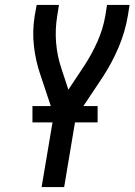

<svg xmlns="http://www.w3.org/2000/svg" viewBox="-20 -755 543 775"><path d="M148 0 197 -291 143 -453Q124 -508 117 -568.5Q110 -629 120 -691L128 -735H218L211 -691Q202 -636 206.5 -582Q211 -528 228 -478L256 -393L319 -488Q350 -535 373 -586.5Q396 -638 405 -691L412 -735H503L496 -691Q485 -626 458.5 -563.5Q432 -501 394 -443L286 -281L239 0ZM374 -261H111V-327H374Z"/></svg>

Font: Iosevka Curly Medium Oblique
Style: Regular
Weight: 500
Italic angle: -9°
Monospace: yes
Designer: Belleve Invis
Foundry: Belleve Invis
Version: Version 11.1.0; ttfautohint (v1.8.3)